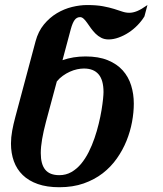

<svg xmlns="http://www.w3.org/2000/svg" viewBox="-20 -747 661 777"><path d="M326.2 -518.6Q378.9 -518.6 416 -503.4Q453.1 -488.3 476.6 -462.2Q500 -436 510.7 -401.4Q521.5 -366.7 521.5 -327.6Q521.5 -292.5 514.4 -253.9Q507.3 -215.3 492.2 -177.7Q477.1 -140.1 453.1 -106Q429.2 -71.8 395.8 -45.9Q362.3 -20 318.6 -4.6Q274.9 10.7 220.2 10.7Q169.9 10.7 133.1 -2.2Q96.2 -15.1 72 -38.6Q47.9 -62 36.1 -94.5Q24.4 -127 24.4 -166Q24.4 -190.9 29.3 -217.8Q34.2 -244.6 42 -273.4L124 -580.1Q134.8 -620.1 157.7 -647.9Q180.7 -675.8 210 -693.4Q239.3 -710.9 271.5 -718.8Q303.7 -726.6 332.5 -726.6Q370.6 -726.6 396.7 -721.7Q422.9 -716.8 441.7 -710.9Q460.4 -705.1 474.6 -700.2Q488.8 -695.3 503.4 -695.3Q518.1 -695.3 534.9 -702.1Q551.8 -709 576.7 -726.6L564.5 -680.7Q553.2 -662.1 536.6 -645Q520 -627.9 500.5 -615.2Q481 -602.5 460 -595Q439 -587.4 419.4 -587.4Q402.8 -587.4 389.9 -594Q377 -600.6 366.7 -610.8Q356.4 -621.1 348.1 -632.6Q339.8 -644 332.8 -654.3Q325.7 -664.6 318.6 -671.1Q311.5 -677.7 304.2 -677.7Q290.5 -677.7 282 -666Q273.4 -654.3 266.6 -629.4L232.9 -503.4Q275.9 -518.6 326.2 -518.6ZM220.2 -38.1Q246.6 -38.1 268.6 -50.5Q290.5 -63 307.9 -83.7Q325.2 -104.5 338.9 -131.6Q352.5 -158.7 362.5 -188Q372.6 -217.3 379.6 -246.6Q386.7 -275.9 390.9 -301.3Q395 -326.7 397 -345.9Q398.9 -365.2 398.9 -374.5Q398.9 -422.9 378.9 -446.3Q358.9 -469.7 319.8 -469.7Q306.6 -469.7 292 -466.6Q277.3 -463.4 262.7 -456.8Q248 -450.2 234.4 -440.4Q220.7 -430.7 210 -417.5L166 -253.9Q155.8 -215.3 150.4 -183.8Q145 -152.3 145 -127.4Q145 -82.5 163.1 -60.3Q181.2 -38.1 220.2 -38.1Z"/></svg>

Font: Arian AMU Serif
Style: Bold Italic
Weight: 700
Italic angle: -15°
Designer: Ruben Hakobyan (Tarumian)
Foundry: Ruben Hakobyan (Tarumian)
Version: Version 1.002